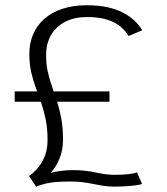

<svg xmlns="http://www.w3.org/2000/svg" viewBox="-20 -702 636 733"><path d="M118 11 91 -30Q95.5 -33 107 -42.8Q118.5 -52.5 131.2 -69.5Q144 -86.5 152.8 -110.8Q161.5 -135 161.5 -167.5Q161.5 -211.5 154.5 -245.8Q147.5 -280 137.2 -309.8Q127 -339.5 116.5 -367.8Q106 -396 99 -427Q92 -458 92 -496.5Q92 -537 106.5 -571Q121 -605 149 -629.8Q177 -654.5 217.8 -668.2Q258.5 -682 310.5 -682Q355.5 -682 390 -674.5Q424.5 -667 450 -653.5Q475.5 -640 493.5 -623Q511.5 -606 523 -586.5L471 -564.5Q459.5 -584 439.5 -600.8Q419.5 -617.5 388.5 -627.2Q357.5 -637 311.5 -637Q265 -637 229.8 -619.2Q194.5 -601.5 175.2 -568.8Q156 -536 156 -491Q156 -456.5 162.5 -427.8Q169 -399 178.8 -371.2Q188.5 -343.5 198 -314Q207.5 -284.5 214 -249.2Q220.5 -214 220.5 -169Q220.5 -127 206.2 -94.2Q192 -61.5 173.5 -42Q188 -46.5 211.5 -49.5Q235 -52.5 258 -52.5Q285 -52.5 305.8 -50Q326.5 -47.5 344 -43.8Q361.5 -40 378.5 -37.5Q395.5 -35 415 -34.5Q448 -34.5 470.8 -37.2Q493.5 -40 503 -44L522.5 0.5Q515.5 3 499.2 5.2Q483 7.5 460.8 9Q438.5 10.5 413.5 10.5Q391 10 372.2 7Q353.5 4 335.2 0.2Q317 -3.5 295.2 -6.5Q273.5 -9.5 245 -9Q188.5 -9 157.5 -1.8Q126.5 5.5 118 11ZM36 -313.5V-353H398V-313.5Z"/></svg>

Font: Anybody SemiExpanded Light
Style: Regular
Weight: 300
Width: 6
Version: Version 1.113;gftools[0.9.25]